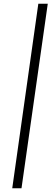

<svg xmlns="http://www.w3.org/2000/svg" viewBox="-20 -846 299 1027"><path d="M45.5 161 185 -826H235.5L95 161Z"/></svg>

Font: Public Sans Thin ExtraLight
Style: Italic
Weight: 250
Italic angle: -8°
Version: Version 2.001